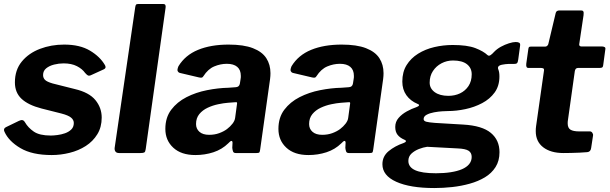

<svg xmlns="http://www.w3.org/2000/svg" viewBox="-20 -762 3035 956"><path d="M237.4 10Q140.1 10 81.9 -24.4Q23.6 -58.7 2.3 -105.9Q-5 -121.4 9.3 -128.7L74.3 -160.2Q84.5 -165.1 91.6 -163.9Q98.7 -162.8 104.7 -152.6Q119.7 -126.5 148.2 -106.8Q176.6 -87.1 232.9 -87.1Q246.3 -87.1 265.7 -89.6Q285.2 -92 303.5 -98.4Q321.9 -104.8 334.7 -117.1Q347.5 -129.5 347.5 -149.7Q347.5 -165.2 333.7 -176.5Q319.9 -187.9 285.6 -196.8L186.6 -221.8Q120.4 -239 87.3 -270Q54.2 -301 54.2 -351.8Q54.2 -413.7 88.6 -455.6Q123 -497.4 178.9 -518.7Q234.7 -540 299.4 -540Q377.8 -540 428 -509.9Q478.2 -479.9 502.3 -438.2Q505.8 -433 505.5 -427.1Q505.2 -421.2 497.2 -417L431.3 -386.9Q423.6 -383.8 418.6 -385.9Q413.6 -387.9 403.8 -398.8Q389.8 -418.8 362.9 -432.6Q336.1 -446.4 296.4 -446.4Q273.1 -446.4 249.4 -440.5Q225.7 -434.5 210.1 -421.9Q194.5 -409.2 194.5 -388.4Q194.5 -374.3 203.8 -364.6Q213.1 -354.9 241.8 -346.5L352.2 -318.7Q423.6 -302 455 -263.7Q486.4 -225.3 486.4 -176.7Q486.4 -128.8 464.6 -93.5Q442.9 -58.1 407 -35.1Q371.2 -12.1 326.8 -1.1Q282.5 10 237.4 10Z M705.5 -19.6Q703.8 -6.1 698.7 -3.1Q693.7 0 679.3 0H573.2Q560.5 0 555.1 -7.1Q549.8 -14.3 550.8 -25.3L653.5 -727.3Q655.2 -736.9 657.8 -739.4Q660.4 -742 668.2 -742H793.5Q807.4 -742 804.4 -723.2Z M1116.7 -48.6Q1085.4 -17.9 1042.7 -3.9Q999.9 10 952.8 10Q882.2 10 842.8 -26.6Q803.3 -63.1 803.3 -120.1Q803.3 -176.8 832.5 -215.5Q861.7 -254.2 908.6 -278.2Q955.4 -302.1 1010.7 -313Q1066 -324 1117.4 -325.1L1152.8 -327.7Q1171.8 -328.3 1174.5 -346.5L1177.8 -367.6Q1178.8 -372.1 1179 -376.4Q1179.1 -380.6 1179.1 -384.4Q1179.1 -413.9 1161.2 -429.1Q1143.3 -444.3 1109.7 -444.3Q1077.6 -444.3 1046.7 -431.3Q1015.7 -418.4 992.5 -382.3Q989.5 -377.2 985.4 -375.8Q981.3 -374.4 971.1 -376.4L874.3 -399.2Q868 -401.2 864.7 -408Q861.3 -414.7 868.6 -432.3Q902.3 -487.6 966.2 -513.8Q1030.1 -540 1118 -540Q1193.5 -540 1239.4 -522.1Q1285.3 -504.3 1306 -472.3Q1326.7 -440.3 1326.7 -397.4Q1326.7 -390.4 1326.2 -383.3Q1325.7 -376.1 1324.7 -368.1L1275.4 -17.6Q1273.7 -5.1 1271 -2.6Q1268.3 0 1256.9 0H1154.1Q1143.7 0 1140.7 -7.1Q1137.7 -14.3 1136.5 -25.7L1137.8 -51.8Q1136.4 -70.3 1116.7 -48.6ZM1159.6 -240.6Q1161.3 -249.3 1159.8 -251.6Q1158.4 -253.9 1150 -252.9L1114.1 -250.2Q1093.4 -248.6 1066.2 -242.9Q1039 -237.2 1013.9 -225.5Q988.7 -213.7 972.4 -193.9Q956.1 -174 956.1 -144.4Q956.1 -120.6 973 -105.7Q989.9 -90.7 1021.3 -90.7Q1048.7 -90.7 1071.4 -99Q1094.1 -107.3 1110.2 -119.3Q1126.5 -131.6 1137.9 -146.5Q1149.3 -161.4 1150.8 -175.6Z M1679.7 -48.6Q1648.4 -17.9 1605.7 -3.9Q1562.9 10 1515.8 10Q1445.2 10 1405.8 -26.6Q1366.3 -63.1 1366.3 -120.1Q1366.3 -176.8 1395.5 -215.5Q1424.7 -254.2 1471.6 -278.2Q1518.4 -302.1 1573.7 -313Q1629 -324 1680.4 -325.1L1715.8 -327.7Q1734.8 -328.3 1737.5 -346.5L1740.8 -367.6Q1741.8 -372.1 1742 -376.4Q1742.1 -380.6 1742.1 -384.4Q1742.1 -413.9 1724.2 -429.1Q1706.3 -444.3 1672.7 -444.3Q1640.6 -444.3 1609.7 -431.3Q1578.7 -418.4 1555.5 -382.3Q1552.5 -377.2 1548.4 -375.8Q1544.3 -374.4 1534.1 -376.4L1437.3 -399.2Q1431 -401.2 1427.7 -408Q1424.3 -414.7 1431.6 -432.3Q1465.3 -487.6 1529.2 -513.8Q1593.1 -540 1681 -540Q1756.5 -540 1802.4 -522.1Q1848.3 -504.3 1869 -472.3Q1889.7 -440.3 1889.7 -397.4Q1889.7 -390.4 1889.2 -383.3Q1888.7 -376.1 1887.7 -368.1L1838.4 -17.6Q1836.7 -5.1 1834 -2.6Q1831.3 0 1819.9 0H1717.1Q1706.7 0 1703.7 -7.1Q1700.7 -14.3 1699.5 -25.7L1700.8 -51.8Q1699.4 -70.3 1679.7 -48.6ZM1722.6 -240.6Q1724.3 -249.3 1722.8 -251.6Q1721.4 -253.9 1713 -252.9L1677.1 -250.2Q1656.4 -248.6 1629.2 -242.9Q1602 -237.2 1576.9 -225.5Q1551.7 -213.7 1535.4 -193.9Q1519.1 -174 1519.1 -144.4Q1519.1 -120.6 1536 -105.7Q1552.9 -90.7 1584.3 -90.7Q1611.7 -90.7 1634.4 -99Q1657.1 -107.3 1673.2 -119.3Q1689.5 -131.6 1700.9 -146.5Q1712.3 -161.4 1713.8 -175.6Z M2142.6 174.3Q2021.9 174.3 1953 143.1Q1884.1 112 1884.1 55.8Q1884.1 16.1 1915.3 -9.6Q1946.5 -35.2 1989.1 -49.7Q1999.3 -53.4 2001 -58Q2002.6 -62.7 1993.4 -66.4Q1971.2 -76 1959.6 -90.7Q1948 -105.5 1948 -129.9Q1948 -155.7 1964.5 -174.7Q1980.9 -193.7 2005.6 -207.3Q2030.2 -220.9 2052.9 -228.3Q2063.9 -232.4 2066.2 -236.8Q2068.6 -241.1 2059.3 -244.6Q2023.5 -259.6 2003.3 -288.1Q1983.2 -316.6 1983.2 -355.8Q1983.2 -403.5 2004.4 -437.8Q2025.6 -472 2061.6 -494.5Q2097.6 -517 2142.4 -527.5Q2187.1 -538 2234.3 -538Q2306.4 -538 2346.7 -522.6Q2386.9 -507.1 2407.4 -487.7Q2414.2 -481.6 2423 -487.8Q2431.8 -494 2438.9 -502.3Q2453.8 -518.1 2473.8 -529.1Q2493.9 -540.1 2514.1 -546.4Q2534.3 -552.8 2547.7 -552.8Q2559 -552.8 2565.1 -549.3Q2571.3 -545.8 2569.6 -533.8L2560.4 -465.9Q2558.7 -451.8 2554.3 -447.6Q2549.9 -443.4 2540.6 -443.8Q2525.6 -444.2 2510 -443.5Q2494.5 -442.7 2486.4 -440.9Q2452.5 -436.6 2461.2 -416.2Q2463.7 -410.5 2465.2 -401.6Q2466.7 -392.8 2466.7 -381.3Q2466.7 -334.3 2443 -301.6Q2419.3 -268.9 2380.7 -248.5Q2342.1 -228.1 2297.1 -218.6Q2252.1 -209 2209.3 -209Q2201.4 -209 2182.3 -207.9Q2163.2 -206.7 2141.6 -202.8Q2120 -198.9 2104.7 -190.8Q2089.3 -182.8 2089.3 -169.1Q2089.3 -159.5 2102.6 -155.9Q2115.9 -152.4 2145.3 -150.1L2287.1 -141.7Q2380.9 -136.2 2424 -100.3Q2467.1 -64.4 2467.1 -4.1Q2467.1 38.9 2447.4 69.9Q2427.7 100.9 2394.4 120.9Q2361 140.9 2319 152.6Q2276.9 164.4 2231.3 169.4Q2185.7 174.3 2142.6 174.3ZM2150.8 100.7Q2191.4 100.7 2224.3 95.5Q2257.3 90.4 2280.3 80.5Q2303.3 70.6 2316 55.2Q2328.6 39.7 2328.6 19.4Q2328.6 -1.5 2313 -11.5Q2297.5 -21.4 2258.6 -23L2106.8 -31.1Q2087.6 -28.5 2065.9 -20.1Q2044.2 -11.6 2028.7 2.7Q2013.3 17.1 2013.3 39.1Q2013.3 69.9 2046.8 85.3Q2080.4 100.7 2150.8 100.7ZM2212.7 -284.8Q2244.3 -284.8 2270.5 -297.1Q2296.6 -309.5 2312.7 -333.6Q2328.7 -357.7 2328.7 -392Q2328.7 -423.5 2305.2 -442.1Q2281.6 -460.8 2235.6 -460.8Q2204.7 -460.8 2178.2 -446.8Q2151.7 -432.8 2135.6 -408.2Q2119.4 -383.6 2119.4 -350.6Q2119.4 -321.5 2144.6 -303.1Q2169.8 -284.8 2212.7 -284.8Z M2785.5 0Q2722 0 2684.8 -28.6Q2647.6 -57.2 2647.6 -108.8Q2647.6 -114.9 2647.9 -121Q2648.2 -127.1 2649.2 -133.5L2688.8 -412Q2689.8 -418.9 2685.2 -421.3Q2680.7 -423.7 2673.1 -423.7H2610.7Q2597.6 -423.7 2600.5 -445.7L2610.9 -519.3Q2612.3 -527.3 2615.4 -528.6Q2618.6 -530 2626.6 -530H2695.6Q2700.8 -530 2705.4 -534.6Q2710 -539.3 2710.7 -545.1L2747 -697.4Q2750.2 -710 2765.6 -710H2874.3Q2881.5 -710 2884.4 -705.2Q2887.3 -700.4 2885.6 -686.6L2864 -541.7Q2863 -537 2866.2 -533.9Q2869.3 -530.7 2874 -530.7H2976.7Q2984.7 -530.7 2990.2 -527.6Q2995.8 -524.6 2994.1 -516.6L2983.3 -436.6Q2982.3 -428.6 2978.5 -426.2Q2974.8 -423.7 2964.4 -423.7H2858.2Q2844.8 -423.7 2842.1 -407.9L2808.2 -166.5Q2807.2 -161.5 2806.9 -157Q2806.6 -152.6 2806.6 -148.1Q2806.6 -124.8 2820.5 -116.3Q2834.3 -107.7 2864.3 -107.7H2917.7Q2924.5 -107.7 2929.4 -100.7Q2934.2 -93.7 2932.8 -86.9L2923.4 -25Q2920.9 -6 2904.1 -4.4Q2887.1 -2.7 2865.8 -1.9Q2844.5 -1 2823.5 -0.5Q2802.5 0 2785.5 0Z"/></svg>

Font: Libre Franklin Thin
Style: Italic
Weight: 100
Italic angle: -8°
Designer: Pablo Impallari, Rodrigo Fuenzalida, Nhung Nguyen
Foundry: Impallari Type
Version: Version 3.000